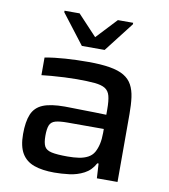

<svg xmlns="http://www.w3.org/2000/svg" viewBox="-83 -801 775 879"><g transform="rotate(10 305.0 -361.0)"><path d="M228 8Q172 8 134 -5.5Q96 -19 76.5 -51.5Q57 -84 57 -141Q57 -199 71.5 -233.5Q86 -268 122 -283Q158 -298 223 -298Q234 -298 255.5 -297.5Q277 -297 305.5 -296.5Q334 -296 363 -295.5Q392 -295 417 -294V-319Q417 -359 411 -381.5Q405 -404 388 -414.5Q371 -425 339 -428Q307 -431 256 -431Q231 -431 199 -429.5Q167 -428 137.5 -425.5Q108 -423 93 -421V-503Q136 -511 188 -514.5Q240 -518 294 -518Q354 -518 395 -511Q436 -504 461 -489Q486 -474 499 -450Q512 -426 516.5 -393Q521 -360 521 -316V0H425L421 -68H415Q397 -34 365.5 -17.5Q334 -1 297.5 3.5Q261 8 228 8ZM275 -75Q304 -75 327.5 -78.5Q351 -82 369 -91.5Q387 -101 397 -118Q407 -136 412 -158.5Q417 -181 417 -210V-228H249Q212 -228 192.5 -222.5Q173 -217 166 -200.5Q159 -184 159 -151Q159 -118 167.5 -102Q176 -86 201 -80.5Q226 -75 275 -75ZM252 -585 146 -723V-730H216L305 -635L394 -730H465V-723L358 -585Z"/></g></svg>

Font: Saira SemiExpanded Medium
Style: Regular
Weight: 500
Width: 6
Designer: Hector Gatti with collaboration of the Omnibus-Type team
Foundry: Omnibus-Type
Version: Version 1.101